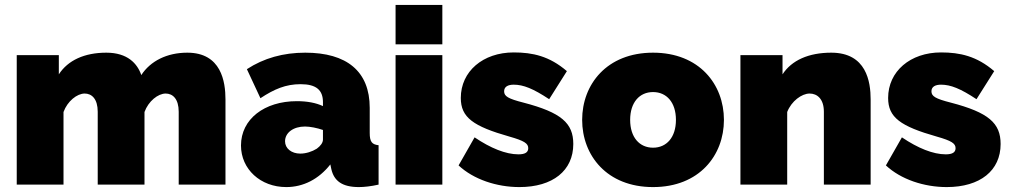

<svg xmlns="http://www.w3.org/2000/svg" viewBox="-20 -750 4102 780"><path d="M896 -346C896 -418 879 -536 741 -536C658 -536 591 -502 554 -445C538 -492 498 -536 412 -536C323 -536 256 -505 219 -448V-526H48V0H238V-295C254 -339 293 -370 324 -370C353 -370 377 -348 377 -296V0H567V-295C583 -339 622 -370 653 -370C682 -370 706 -348 706 -296V0H896Z M1143 10C1212 10 1275 -22 1322 -82L1326 -63C1337 -15 1370 10 1438 10C1459 10 1487 7 1518 0V-160C1491 -163 1482 -174 1482 -210V-312C1482 -461 1388 -536 1220 -536C1131 -536 1052 -514 983 -469L1038 -351C1094 -388 1141 -408 1201 -408C1265 -408 1292 -384 1292 -335V-319C1264 -332 1229 -339 1186 -339C1054 -339 959 -266 959 -159C959 -63 1038 10 1143 10ZM1200 -126C1164 -126 1138 -147 1138 -176C1138 -211 1172 -236 1219 -236C1240 -236 1269 -230 1292 -222V-183C1292 -170 1282 -157 1267 -146C1248 -134 1223 -126 1200 -126Z M1777 -570V-730H1587V-570ZM1777 0V-526H1587V0Z M2090 10C2226 10 2309 -57 2309 -165C2309 -250 2260 -293 2107 -333C2044 -349 2028 -359 2028 -379C2028 -398 2044 -406 2067 -406C2106 -406 2146 -390 2211 -347L2283 -461C2212 -522 2144 -537 2067 -537C1942 -537 1852 -460 1852 -352C1852 -273 1902 -237 2050 -195C2110 -178 2126 -167 2126 -148C2126 -131 2113 -123 2086 -123C2035 -123 1973 -148 1908 -192L1843 -78C1904 -21 1998 10 2090 10Z M2633 10C2821 10 2921 -119 2921 -263C2921 -407 2821 -536 2633 -536C2445 -536 2345 -407 2345 -263C2345 -119 2445 10 2633 10ZM2540 -263C2540 -334 2578 -376 2633 -376C2688 -376 2726 -334 2726 -263C2726 -192 2688 -150 2633 -150C2578 -150 2540 -192 2540 -263Z M3517 -346C3517 -418 3500 -536 3357 -536C3265 -536 3196 -505 3159 -448V-526H2988V0H3178V-295C3195 -339 3237 -370 3269 -370C3300 -370 3327 -348 3327 -296V0H3517Z M3826 10C3962 10 4045 -57 4045 -165C4045 -250 3996 -293 3843 -333C3780 -349 3764 -359 3764 -379C3764 -398 3780 -406 3803 -406C3842 -406 3882 -390 3947 -347L4019 -461C3948 -522 3880 -537 3803 -537C3678 -537 3588 -460 3588 -352C3588 -273 3638 -237 3786 -195C3846 -178 3862 -167 3862 -148C3862 -131 3849 -123 3822 -123C3771 -123 3709 -148 3644 -192L3579 -78C3640 -21 3734 10 3826 10Z"/></svg>

Font: Raleway Black
Style: Regular
Weight: 900
Designer: Matt McInerney, Pablo Impallari, Rodrigo Fuenzalida
Foundry: Matt McInerney, Pablo Impallari, Rodrigo Fuenzalida
Version: Version 3.000g; ttfautohint (v1.5) -l 8 -r 28 -G 28 -x 14 -D